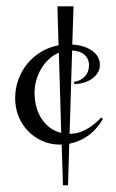

<svg xmlns="http://www.w3.org/2000/svg" viewBox="-20 -604 360 594"><path d="M298.3 -235.4Q277.8 -201.7 251.2 -183.3Q224.6 -165 194.3 -159.2L190.4 -30.8H174.8L170.9 -156.7H165Q135.7 -156.7 110.6 -168Q85.4 -179.2 66.7 -198.5Q47.9 -217.8 37.4 -243.9Q26.9 -270 26.9 -300.3Q26.9 -330.6 36.9 -357.9Q46.9 -385.3 64.7 -407Q82.5 -428.7 107.2 -443.6Q131.8 -458.5 161.1 -463.9L157.7 -584.5H207.5L203.6 -466.3Q222.7 -464.8 238.3 -460Q253.9 -455.1 265.4 -446.8Q276.9 -438.5 283 -427.5Q289.1 -416.5 289.1 -403.3Q289.1 -389.2 281.7 -377.9Q274.4 -366.7 262.9 -359.1Q251.5 -351.6 237.3 -347.7Q223.1 -343.8 209.5 -344.2V-351.1Q228 -353 241.7 -366.7Q255.4 -380.4 255.4 -403.8Q255.4 -410.2 252.9 -417.5Q250.5 -424.8 244.6 -431.4Q238.8 -438 228.8 -442.4Q218.8 -446.8 203.1 -447.8L195.3 -189.9H195.8Q220.7 -189.9 245.4 -202.9Q270 -215.8 293.5 -240.7ZM86.9 -317.4Q86.9 -294.4 92.3 -273.9Q97.7 -253.4 108.4 -237.1Q119.1 -220.7 134.3 -209.2Q149.4 -197.8 169.4 -192.9L162.1 -440.9Q144.5 -433.6 130.6 -420.4Q116.7 -407.2 106.9 -390.4Q97.2 -373.5 92 -354.7Q86.9 -335.9 86.9 -317.4Z"/></svg>

Font: Montez
Style: Regular
Weight: 400
Designer: Astigmatic (AOETI)
Foundry: Astigmatic (AOETI)
Version: Version 1.001